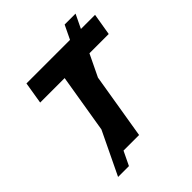

<svg xmlns="http://www.w3.org/2000/svg" viewBox="-247 -965 1203 1203"><g transform="rotate(-45 355.0 -363.0)"><path d="M94.2 92.8 532.7 -819.3H629.4L190.4 92.8ZM78.6 -582 102.5 -727.5H710.4L686 -582H469.2L373 0H199.2L295.4 -582Z"/></g></svg>

Font: Inter 24pt ExtraBold
Style: Italic
Weight: 800
Italic angle: -9.3988°
Designer: Rasmus Andersson
Foundry: rsms
Version: Version 4.001;git-66647c0bb